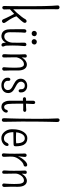

<svg xmlns="http://www.w3.org/2000/svg" viewBox="964 -1867 915 2883"><g transform="rotate(90 1421.5 -425.5)"><path d="M252 -244.1Q236.8 -228.5 224.6 -214.8Q245.1 -152.3 295.9 -80.1Q310.1 -60.5 317.9 -47.1Q325.7 -33.7 325.7 -24.7Q325.7 -15.6 316.9 -6.8Q308.1 2 298.8 2Q277.3 2 269.3 -17.8Q261.2 -37.6 249 -63.2Q236.8 -88.9 224.1 -113.8Q203.1 -154.8 188 -180.7Q174.8 -168 159.2 -153.8Q137.2 -133.8 125.5 -122.6Q122.6 -119.6 119.6 -117.2V-116.2Q119.6 -104 120.1 -89.6Q120.6 -75.2 121.1 -60.8Q121.6 -46.4 121.8 -32.5Q122.1 -18.6 113.3 -10.3Q104.5 -2 94.5 -2Q84.5 -2 76.7 -9.3Q68.8 -16.6 69.8 -39.8Q70.8 -63 71.5 -101.1Q72.3 -139.2 72.3 -182.6Q73.2 -312 73.2 -372.8Q73.2 -433.6 72.8 -500Q72.3 -566.4 71.3 -627.9Q68.4 -766.1 61.5 -831.1Q60.1 -846.7 69.1 -854.2Q78.1 -861.8 89.6 -861.8Q101.1 -861.8 110.6 -854.2Q120.1 -846.7 119.4 -828.1Q118.7 -809.6 118.4 -780.8Q118.2 -752 118.2 -717.8Q119.1 -615.2 119.1 -566.2Q119.1 -517.1 118.9 -463.6Q118.7 -410.2 118.2 -356Q117.7 -245.1 119.1 -166.5Q168.9 -212.9 227.5 -288.1Q255.9 -324.2 263.7 -340.8Q276.9 -367.2 298.8 -367.2Q308.6 -367.2 315.9 -359.9Q323.2 -352.5 323.2 -341.1Q323.2 -329.6 312.3 -313.7Q301.3 -297.9 285.4 -280Q269.5 -262.2 252 -244.1Z M463.9 -119.1Q463.9 -32.2 528.8 -32.2Q565.9 -32.2 592.3 -69.3Q615.7 -102.5 620.1 -148.4Q621.6 -191.4 621.6 -227.5Q621.6 -279.3 620.6 -332Q619.6 -348.1 628.9 -356.4Q638.2 -364.7 648.2 -364.7Q658.2 -364.7 666 -357.2Q673.8 -349.6 671.9 -335Q663.1 -240.7 663.1 -153.1Q663.1 -65.4 665.5 -55.2Q668 -44.9 671.4 -38.1Q679.2 -20.5 679.2 -12.5Q679.2 -4.4 673.1 2.7Q667 9.8 656.2 9.8Q619.6 9.8 620.6 -57.1Q604 -26.9 589.8 -15.1Q541.5 24.9 483.9 3.9Q419.4 -20.5 419.4 -123.5Q419.4 -177.2 418.7 -229.5Q418 -281.7 418.5 -332Q418.9 -348.1 427.5 -356.2Q436 -364.3 446 -364.3Q456.1 -364.3 464.4 -356.9Q472.7 -349.6 470.5 -332Q468.3 -314.5 467 -286.1Q465.8 -257.8 465.3 -228Q463.9 -178.2 463.9 -119.1ZM632.8 -452.1Q621.6 -443.4 606.9 -443.4Q592.3 -443.4 580.3 -453.4Q568.4 -463.4 568.4 -477.5Q568.4 -491.7 572 -498.8Q575.7 -505.9 581.5 -510.7Q593.3 -520.5 604.7 -520.5Q616.2 -520.5 623.3 -518.1Q630.4 -515.6 636.2 -510.7Q642.1 -505.9 645.5 -498.8Q648.9 -491.7 648.2 -481.4Q647.5 -471.2 643.3 -463.9Q639.2 -456.5 632.8 -452.1ZM508.8 -452.1Q497.1 -443.4 482.4 -443.4Q467.8 -443.4 455.8 -453.4Q443.8 -463.4 443.8 -477.5Q443.8 -491.7 447.5 -498.8Q451.2 -505.9 457 -510.7Q467.8 -520.5 479.5 -520.5Q491.2 -520.5 498.3 -518.1Q505.4 -515.6 511.2 -510.7Q517.1 -505.9 520.5 -498.8Q523.9 -491.7 523.2 -481.4Q522.5 -471.2 518.6 -463.9Q514.6 -456.5 508.8 -452.1Z M1038.6 -236.8 1037.6 -131.3Q1037.6 -79.1 1041 -33.7Q1042 -17.1 1033 -9Q1023.9 -1 1013.9 -1Q1003.9 -1 995.8 -8.5Q987.8 -16.1 989.5 -31.5Q991.2 -46.9 992.4 -66.9Q993.7 -86.9 994.6 -108.4Q996.6 -151.4 996.6 -179.4Q996.6 -207.5 995.6 -220.2Q994.6 -232.9 993.7 -258.1Q992.7 -283.2 980.5 -305.4Q968.3 -327.6 946.3 -327.6Q924.3 -327.6 908.2 -318.4Q892.1 -309.1 878.4 -293.9Q850.6 -261.2 841.3 -217.8Q840.8 -204.1 840.8 -190.9V-165.5Q840.8 -77.1 842.8 -48.6Q844.7 -20 839.4 -10.5Q834 -1 820.6 -1Q807.1 -1 799.6 -9.5Q792 -18.1 793.5 -41Q798.3 -104 798.3 -170.4Q798.3 -284.2 794.9 -337.4Q793 -370.1 822.3 -370.1Q837.4 -370.1 841.6 -360.8Q845.7 -351.6 844.5 -341.3Q843.3 -331.1 843 -323.7Q842.8 -316.4 842.8 -308.6Q842.8 -300.8 842.8 -294.4Q871.6 -349.1 919.4 -366.2Q934.6 -371.6 950.2 -371.6Q965.8 -371.6 982.4 -364.5Q999 -357.4 1011.2 -341.3Q1038.6 -306.2 1038.6 -236.8Z M1174.3 -123.5Q1196.8 -123.5 1194.3 -83Q1192.4 -59.1 1212.9 -42Q1232.4 -25.4 1263.4 -25.4Q1294.4 -25.4 1313.5 -42.5Q1332.5 -59.6 1332.5 -85.2Q1332.5 -110.8 1319.8 -125.2Q1307.1 -139.6 1288.1 -151.1Q1269 -162.6 1247.1 -173.1Q1225.1 -183.6 1206.1 -197.3Q1161.6 -230 1161.6 -277.8Q1161.6 -319.3 1189.9 -346.7Q1220.2 -376.5 1268.6 -376.5Q1310.1 -376.5 1337.9 -352.5Q1367.7 -327.1 1367.7 -286.6Q1370.6 -266.6 1362.3 -257.1Q1354 -247.6 1343 -247.6Q1332 -247.6 1325.4 -257.3Q1318.8 -267.1 1319.6 -280.3Q1320.3 -293.5 1318.1 -303.5Q1315.9 -313.5 1309.6 -321.8Q1295.4 -340.3 1263.7 -340.3Q1238.3 -340.3 1226.6 -328.1Q1206.5 -307.1 1206.5 -284.2Q1206.5 -261.2 1219.2 -246.3Q1231.9 -231.4 1251 -219.5Q1270 -207.5 1292 -196.8Q1314 -186 1333 -172.4Q1377.4 -140.6 1377.4 -92.8Q1377.4 -46.9 1347.2 -18.6Q1315.4 11.2 1258.8 11.2Q1210 11.2 1177.2 -17.6Q1143.6 -46.4 1146.5 -89.8Q1148.4 -123.5 1174.3 -123.5Z M1492.2 -462.9Q1492.2 -480 1500.5 -488.3Q1508.8 -496.6 1518.6 -496.6Q1528.3 -496.6 1536.1 -488.3Q1543.9 -480 1542 -462.9Q1537.6 -417.5 1536.6 -357.4Q1576.7 -357.4 1597.2 -359.9Q1617.7 -362.3 1626.5 -362.3Q1659.7 -363.3 1659.7 -337.9Q1659.7 -323.2 1642.6 -317.4Q1636.7 -315.4 1628.9 -315.9Q1621.1 -316.4 1612.1 -316.7Q1603 -316.9 1594.2 -316.9Q1579.1 -316.9 1565.2 -316.9Q1551.3 -316.9 1540.5 -316.4Q1538.6 -316.4 1536.1 -316.4Q1536.1 -315.4 1536.1 -314.9Q1536.1 -112.8 1542 -86.9Q1547.9 -61 1554.7 -49.8Q1566.9 -30.3 1585.9 -30.3Q1616.7 -30.3 1627.4 -60.5Q1631.8 -85 1652.3 -85Q1659.7 -85 1665.3 -78.9Q1670.9 -72.8 1670.9 -61Q1670.9 -49.3 1663.6 -35.6Q1656.2 -22 1644 -11.7Q1617.2 10.7 1584 10.7Q1523.4 10.7 1500.5 -56.2Q1492.2 -80.6 1492.2 -116.2V-313Q1481.9 -312.5 1469.7 -311.5Q1454.6 -311 1447 -319.1Q1439.5 -327.1 1439.5 -336.2Q1439.5 -345.2 1447.3 -352.3Q1455.1 -359.4 1470.7 -359.4L1492.2 -358.9Z M1809.1 -28.3Q1809.6 -12.2 1801.5 -3.9Q1793.5 4.4 1782.2 4.4Q1771 4.4 1762.2 -3.2Q1753.4 -10.7 1754.9 -37.6Q1756.3 -64.5 1758.1 -118.4Q1759.8 -172.4 1761.2 -235.4Q1763.7 -374 1763.7 -467.5Q1763.7 -561 1763.4 -607.9Q1763.2 -654.8 1762.7 -694.3Q1761.7 -768.6 1757.8 -830.1Q1756.8 -845.7 1764.2 -854.2Q1771.5 -862.8 1782.7 -862.8Q1793.9 -862.8 1803.5 -854.2Q1813 -845.7 1812 -820.3Q1811 -794.9 1809.8 -746.6Q1808.6 -698.2 1807.6 -638.7Q1806.6 -579.1 1805.9 -509.8Q1805.2 -440.4 1805.2 -295.9Q1805.2 -151.4 1809.1 -28.3Z M2131.8 -210.9Q2132.8 -295.9 2096.2 -327.1Q2081.5 -340.3 2060.5 -340.3Q2039.6 -340.3 2025.9 -332.5Q2012.2 -324.7 2001.7 -311.5Q1991.2 -298.3 1984.1 -281.5Q1977.1 -264.6 1972.7 -247.1Q1968.3 -228.5 1966.3 -210.4L2033.2 -207.5Q2098.6 -207.5 2131.8 -210.9ZM1964.4 -168.5Q1965.3 -101.1 1988.8 -65.4Q2014.2 -27.3 2060.5 -27.3Q2103 -27.3 2122.6 -69.3Q2134.8 -96.7 2152.8 -96.7Q2161.1 -96.7 2166.7 -91.3Q2172.4 -85.9 2171.9 -72.5Q2171.4 -59.1 2162.4 -43.5Q2153.3 -27.8 2137.2 -15.6Q2102.1 11.7 2052.7 11.7Q1999.5 11.7 1960.9 -33.7Q1920.4 -81.5 1920.4 -147.5Q1920.4 -213.4 1931.9 -254.6Q1943.4 -295.9 1962.4 -323.2Q1999.5 -378.4 2055.2 -378.4Q2126.5 -378.4 2155.3 -322.3Q2175.3 -283.2 2176.8 -207.5Q2177.2 -186 2169.9 -178.7Q2162.6 -171.4 2140.1 -171.4Z M2481 -352.1Q2481 -325.7 2454.6 -321.8Q2422.4 -315.4 2381.8 -266.6Q2338.4 -213.9 2333 -162.6Q2331.1 -140.1 2331.1 -121.6Q2331.1 -77.1 2335 -28.3Q2335.9 -12.2 2326.9 -3.9Q2317.9 4.4 2307.4 4.4Q2296.9 4.4 2289.1 -3.2Q2281.2 -10.7 2282.7 -26.1Q2284.2 -41.5 2285.2 -61.8Q2286.1 -82 2287.1 -104.5Q2288.1 -142.6 2288.1 -189.5Q2288.1 -268.6 2286.1 -306.9Q2284.2 -345.2 2286.6 -351.1Q2289.1 -356.9 2293 -360.4Q2301.3 -368.2 2311.3 -368.2Q2321.3 -368.2 2329.3 -360.8Q2337.4 -353.5 2336.7 -342Q2335.9 -330.6 2334.7 -319.6Q2333.5 -308.6 2332 -292.5Q2329.1 -266.6 2326.7 -237.3Q2346.7 -287.6 2383.8 -330.1Q2425.3 -376.5 2456.1 -376.5Q2469.2 -376.5 2475.1 -369.1Q2481 -361.8 2481 -352.1Z M2784.7 -236.8 2783.7 -131.3Q2783.7 -79.1 2787.1 -33.7Q2788.1 -17.1 2779.1 -9Q2770 -1 2760 -1Q2750 -1 2741.9 -8.5Q2733.9 -16.1 2735.6 -31.5Q2737.3 -46.9 2738.5 -66.9Q2739.7 -86.9 2740.7 -108.4Q2742.7 -151.4 2742.7 -179.4Q2742.7 -207.5 2741.7 -220.2Q2740.7 -232.9 2739.7 -258.1Q2738.8 -283.2 2726.6 -305.4Q2714.4 -327.6 2692.4 -327.6Q2670.4 -327.6 2654.3 -318.4Q2638.2 -309.1 2624.5 -293.9Q2596.7 -261.2 2587.4 -217.8Q2586.9 -204.1 2586.9 -190.9V-165.5Q2586.9 -77.1 2588.9 -48.6Q2590.8 -20 2585.4 -10.5Q2580.1 -1 2566.7 -1Q2553.2 -1 2545.7 -9.5Q2538.1 -18.1 2539.6 -41Q2544.4 -104 2544.4 -170.4Q2544.4 -284.2 2541 -337.4Q2539.1 -370.1 2568.4 -370.1Q2583.5 -370.1 2587.6 -360.8Q2591.8 -351.6 2590.6 -341.3Q2589.4 -331.1 2589.1 -323.7Q2588.9 -316.4 2588.9 -308.6Q2588.9 -300.8 2588.9 -294.4Q2617.7 -349.1 2665.5 -366.2Q2680.7 -371.6 2696.3 -371.6Q2711.9 -371.6 2728.5 -364.5Q2745.1 -357.4 2757.3 -341.3Q2784.7 -306.2 2784.7 -236.8Z"/></g></svg>

Font: Pompiere 
Style: Regular
Weight: 400
Designer: Karolina Lach
Foundry: Sorkin Type Co.
Version: Version 1.002